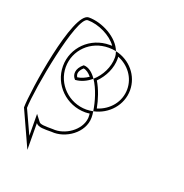

<svg xmlns="http://www.w3.org/2000/svg" viewBox="-131 -666 926 966"><g transform="rotate(20 332.0 -183.0)"><path d="M30 -12 119 183 118 40C132 58 162 56 202 56C278 63 367 2 367 -80C367 -90 366 -101 364 -113C352 -111 341 -109 328 -109C234 -109 158 -184 158 -275C158 -366 232 -440 328 -440C342 -440 355 -439 368 -436C344 -501 255 -549 182 -549C98 -549 30 -92 30 -12ZM45 -15C47 -113 123 -534 182 -534C240 -534 310 -500 341 -455H328C224 -455 143 -374 143 -275C143 -175 226 -94 328 -94C336 -94 344 -95 351 -96C352 -89 352 -85 352 -80V-72C346 -5 269 47 203 41H202C159 41 137 40 130 31L103 -4L104 113ZM224 -230C255 -232 285 -246 309 -267C290 -295 266 -314 240 -314C203 -284 204 -250 224 -230ZM230 -246C221 -259 221 -277 245 -299C260 -297 275 -286 288 -270C269 -257 250 -249 230 -246ZM309 -267C338 -225 357 -161 364 -113C443 -129 502 -196 502 -275C502 -353 446 -419 368 -436C372 -425 374 -414 374 -403C374 -353 348 -301 309 -267ZM328 -265C365 -302 389 -352 389 -403C389 -407 388 -411 388 -414C447 -391 487 -337 487 -275C487 -208 441 -152 376 -132C368 -176 351 -227 328 -265Z"/></g></svg>

Font: Ampere
Style: OuLn
Weight: 400
Version: Version 1